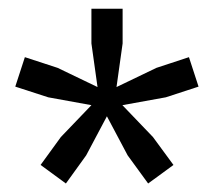

<svg xmlns="http://www.w3.org/2000/svg" viewBox="-20 -828 490 440"><path d="M260.5 -587 330.5 -514 377.5 -450 319.5 -407.5 272.5 -472 225 -561.5 177.5 -472 131 -407.5 73 -450 119.5 -514 189.5 -587 90.5 -605 15 -629.5 37 -697 112 -672.5 203.5 -628.5 189.5 -728.5V-808H261V-728.5L247 -628.5L338.5 -672.5L413 -697L435 -629.5L360 -605Z"/></svg>

Font: Encode Sans SC Condensed Medium
Style: Regular
Weight: 500
Width: 3
Designer: Multiple Designers
Foundry: Impallari Type
Version: Version 3.002